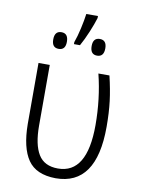

<svg xmlns="http://www.w3.org/2000/svg" viewBox="-90 -870 690 941"><g transform="rotate(10 254.5 -399.5)"><path d="M253 10Q456 10 456 -281Q456 -352 449 -408.5Q442 -465 426 -532H371Q401 -411 401 -280Q401 -39 256 -39Q188 -39 158.5 -87.5Q129 -136 129 -230V-532H73V-228Q74 -110 115 -50.5Q156 9 253 10ZM320 -809H262Q258 -778 248.5 -735.5Q239 -693 228 -663V-653H258Q276 -685 293.5 -727Q311 -769 320 -799ZM349 -700Q315 -700 315 -659Q315 -617 349 -617Q383 -617 383 -659Q383 -700 349 -700ZM158 -700Q124 -700 124 -658Q124 -617 158 -617Q192 -617 192 -658Q192 -700 158 -700Z"/></g></svg>

Font: Noto Sans UI SemiCondensed Light
Style: Regular
Weight: 300
Width: 4
Designer: Monotype Design Team
Foundry: Monotype Imaging Inc.
Version: Version 1.901